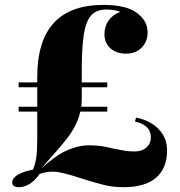

<svg xmlns="http://www.w3.org/2000/svg" viewBox="-20 -756 739 790"><path d="M667.5 -137.2Q667.5 -64.5 622.6 -25.1Q577.6 14.2 488.3 14.2Q446.3 14.2 409.7 5.4Q373 -3.4 319.3 -20.5Q272 -36.1 246.6 -42Q242.2 -43 227.1 -46.4Q211.9 -49.8 197.8 -49.8Q169.9 -49.8 142.6 -40Q124 -12.7 101.8 0.7Q79.6 14.2 57.6 14.2Q30.3 14.2 30.3 -5.9Q30.3 -22.5 52 -36.1Q73.7 -49.8 115.7 -58.1Q126.5 -84 129.9 -112.3Q133.3 -140.6 133.3 -190.4V-257.8V-296.9H56.6V-316.9H133.3V-397H56.6V-417H133.3V-439Q133.3 -735.8 405.3 -735.8Q482.4 -735.8 525.4 -713.9Q554.2 -698.7 570.8 -675.5Q587.4 -652.3 587.4 -622.1Q587.4 -597.7 576.4 -577.9Q565.4 -558.1 545.4 -546.6Q525.4 -535.2 499.5 -535.2Q458.5 -535.2 434.1 -557.4Q409.7 -579.6 409.7 -615.2Q409.7 -647.5 426.8 -671.6Q443.8 -695.8 474.6 -707Q451.2 -716.8 417.5 -716.8Q377.4 -716.8 355.7 -693.4Q334 -669.9 325.2 -616.2Q316.4 -562.5 316.4 -464.8V-417H421.4V-397H316.4V-351.1Q316.4 -338.4 314.5 -316.9H421.4V-296.9H310.5Q303.2 -264.6 287.8 -235.8Q272.5 -207 253.2 -182.9Q233.9 -158.7 199.7 -119.6Q167 -83 151.4 -64Q210.4 -117.7 256.8 -137.9Q303.2 -158.2 344.7 -158.2Q374.5 -158.2 397 -154.8Q419.4 -151.4 447.8 -144.5Q475.6 -138.7 493.7 -135.7Q511.7 -132.8 534.7 -132.8Q564 -132.8 582.3 -149.2Q600.6 -165.5 600.6 -189.9Q600.6 -216.8 583.5 -233.2Q566.4 -249.5 535.6 -255.9L539.6 -272Q573.2 -266.1 602.3 -249Q631.3 -231.9 649.4 -203.4Q667.5 -174.8 667.5 -137.2Z"/></svg>

Font: TypoPRO Playfair Display
Style: Regular
Weight: 900
Designer: Claus Eggers Sørensen
Foundry: Claus Eggers Sørensen
Version: Version 1.004;PS 001.004;hotconv 1.0.70;makeotf.lib2.5.58329